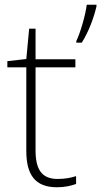

<svg xmlns="http://www.w3.org/2000/svg" viewBox="-20 -780 427 810"><path d="M387 -753V-760H346C341 -717 318 -639 302 -607V-600H325C354 -646 376 -705 387 -753ZM223 -25C154 -25 130 -68 130 -146V-496H298V-530H130V-659H103L91 -531L11 -522V-496H91V-143C91 -43 128 10 220 10C254 10 279 4 301 -4V-37C280 -30 254 -25 223 -25Z"/></svg>

Font: Noto Sans Ethiopic ExtraLight
Style: Regular
Weight: 200
Designer: Monotype Design Team
Foundry: Monotype Imaging Inc.
Version: Version 2.102